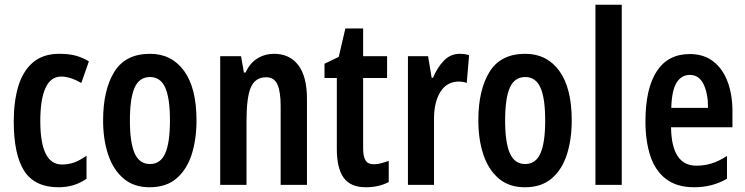

<svg xmlns="http://www.w3.org/2000/svg" viewBox="-20 -831 3144 810"><path d="M227 -41Q127 -41 82.5 -109.5Q38 -178 38 -319Q38 -404 57.5 -468Q77 -532 119.5 -568Q162 -604 230 -604Q273 -604 302 -595.5Q331 -587 355 -572L323 -481Q276 -508 238 -508Q194 -508 172 -460Q150 -412 150 -320Q150 -137 241 -137Q270 -137 294 -146Q318 -155 345 -174V-77Q318 -58 288.5 -49.5Q259 -41 227 -41Z M809 -323Q809 -244 789 -180.5Q769 -117 725.5 -79Q682 -41 611 -41Q544 -41 500.5 -78.5Q457 -116 436 -179.5Q415 -243 415 -323Q415 -451 462 -527.5Q509 -604 613 -604Q704 -604 756.5 -532Q809 -460 809 -323ZM528 -322Q528 -230 548 -184.5Q568 -139 613 -139Q657 -139 677 -184Q697 -229 697 -323Q697 -417 677 -461.5Q657 -506 613 -506Q568 -506 548 -461.5Q528 -417 528 -322Z M1136 -604Q1202 -604 1238.5 -556Q1275 -508 1275 -414V-51H1164V-384Q1164 -444 1150.5 -474.5Q1137 -505 1103 -505Q1057 -505 1038.5 -463Q1020 -421 1020 -321V-51H909V-594H997L1009 -525H1016Q1034 -565 1066 -584.5Q1098 -604 1136 -604Z M1558 -138Q1572 -138 1587 -142Q1602 -146 1620 -152V-63Q1578 -41 1523 -41Q1459 -41 1430 -81Q1401 -121 1401 -202V-502H1349V-562L1409 -591L1437 -711H1512V-594H1613V-502H1512V-204Q1512 -171 1522 -154.5Q1532 -138 1558 -138Z M1920 -604Q1928 -604 1937.5 -603Q1947 -602 1959 -598L1949 -481Q1942 -484 1932.5 -485.5Q1923 -487 1917 -487Q1865 -487 1838 -443.5Q1811 -400 1811 -331V-51H1701V-594H1786L1801 -503H1807Q1824 -545 1852 -574.5Q1880 -604 1920 -604Z M2392 -323Q2392 -244 2372 -180.5Q2352 -117 2308.5 -79Q2265 -41 2194 -41Q2127 -41 2083.5 -78.5Q2040 -116 2019 -179.5Q1998 -243 1998 -323Q1998 -451 2045 -527.5Q2092 -604 2196 -604Q2287 -604 2339.5 -532Q2392 -460 2392 -323ZM2111 -322Q2111 -230 2131 -184.5Q2151 -139 2196 -139Q2240 -139 2260 -184Q2280 -229 2280 -323Q2280 -417 2260 -461.5Q2240 -506 2196 -506Q2151 -506 2131 -461.5Q2111 -417 2111 -322Z M2603 -51H2492V-811H2603Z M2890 -603Q2949 -603 2989 -572Q3029 -541 3049.5 -486.5Q3070 -432 3070 -361V-294H2811Q2813 -132 2918 -132Q2951 -132 2982 -141.5Q3013 -151 3047 -173V-77Q3016 -59 2981.5 -50Q2947 -41 2909 -41Q2835 -41 2789.5 -76Q2744 -111 2723.5 -173.5Q2703 -236 2703 -319Q2703 -457 2750.5 -530Q2798 -603 2890 -603ZM2890 -515Q2855 -515 2834.5 -482.5Q2814 -450 2812 -376H2967Q2967 -437 2948 -476Q2929 -515 2890 -515Z"/></svg>

Font: Noto Sans Tamil UI ExtraCondensed SemiBold
Style: Regular
Weight: 600
Width: 2
Designer: Jelle Bosma - Monotype Design Team
Foundry: Monotype Imaging Inc.
Version: Version 2.004; ttfautohint (v1.8.4.7-5d5b)